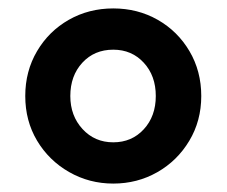

<svg xmlns="http://www.w3.org/2000/svg" viewBox="-20 -785 538 456"><path d="M40 -557Q40 -616 68 -663.5Q96 -711 143.5 -738Q191 -765 249 -765Q307 -765 354.5 -738Q402 -711 430 -663.5Q458 -616 458 -557Q458 -498 429.5 -450.5Q401 -403 353.5 -376Q306 -349 249 -349Q192 -349 144 -376.5Q96 -404 68 -451Q40 -498 40 -557ZM249 -447Q293 -447 321.5 -478Q350 -509 350 -557Q350 -605 321.5 -636Q293 -667 249 -667Q204 -667 175.5 -636Q147 -605 147 -557Q147 -510 176 -478.5Q205 -447 249 -447Z"/></svg>

Font: BLUETTI 2.0 Medium
Style: Italic
Weight: 500
Designer: Stijn de Vries
Foundry: tokotype
Version: Version 2.005;October 31, 2023;FontCreator 14.0.0.2814 64-bi